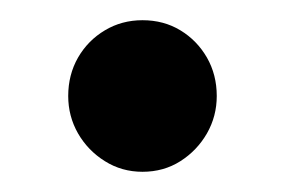

<svg xmlns="http://www.w3.org/2000/svg" viewBox="-20 -161 282 190"><path d="M121 9Q100.5 9 83.8 -1.5Q67 -12 57.2 -29Q47.5 -46 47.5 -66Q47.5 -87 57.2 -104Q67 -121 83.8 -131Q100.5 -141 121 -141Q142 -141 158.5 -131Q175 -121 184.8 -104Q194.5 -87 194.5 -66Q194.5 -46 184.8 -29Q175 -12 158.5 -1.5Q142 9 121 9Z"/></svg>

Font: Fraunces 16pt
Style: Regular
Weight: 400
Version: Version 1.000;[b76b70a41]